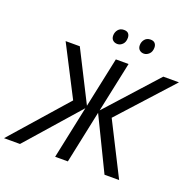

<svg xmlns="http://www.w3.org/2000/svg" viewBox="-203 -1064 1230 1221"><g transform="rotate(20 412.0 -454.0)"><path d="M-50 0 281 -376 107 -714H203L375 -374L447 -714H533L461 -374L768 -714H874L549 -356L729 0H630L457 -356L382 0H296L371 -356L58 0ZM601 -809Q583 -809 571 -820Q559 -831 559 -851Q559 -874 573 -891Q587 -908 612 -908Q632 -908 642 -897Q652 -886 652 -868Q652 -840 636 -824.5Q620 -809 601 -809ZM422 -809Q403 -809 391 -820Q379 -831 379 -851Q379 -874 393 -891Q407 -908 432 -908Q453 -908 462.5 -897Q472 -886 472 -868Q472 -840 456.5 -824.5Q441 -809 422 -809Z"/></g></svg>

Font: Manna Sans
Style: Italic
Weight: 400
Italic angle: -12°
Designer: Monotype Design Team
Foundry: Monotype Imaging Inc.
Version: Version 2.001.1; ttfautohint (v1.8.2)